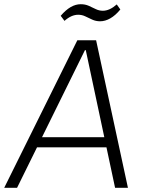

<svg xmlns="http://www.w3.org/2000/svg" viewBox="-49 -891 674 911"><path d="M318 -700H407L558 0H497L358 -653H354L32 0H-29ZM121 -240H475L468 -192H114ZM239 -816Q263 -844 286.5 -857.5Q310 -871 334 -871Q355 -871 372 -863.5Q389 -856 405 -848Q421 -840 439 -840Q455 -840 471.5 -847.5Q488 -855 505 -870L522 -846Q499 -818 474.5 -804Q450 -790 426 -790Q406 -790 388.5 -798Q371 -806 355.5 -813.5Q340 -821 322 -821Q306 -821 290 -814Q274 -807 257 -792Z"/></svg>

Font: Pathway Extreme 28pt ExtraLight
Style: Italic
Weight: 250
Italic angle: -8°
Designer: Eduardo Rodriguez Tunni
Foundry: Eduardo Rodriguez Tunni
Version: Version 1.001;gftools[0.9.26]